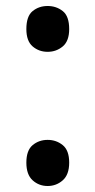

<svg xmlns="http://www.w3.org/2000/svg" viewBox="-20 -605 318 641"><path d="M139 -432Q110 -432 89 -450Q68 -468 68 -508Q68 -551 89 -568Q110 -585 139 -585Q168 -585 189.5 -568Q211 -551 211 -508Q211 -468 189.5 -450Q168 -432 139 -432ZM139 16Q110 16 89 -3Q68 -22 68 -62Q68 -103 89 -120.5Q110 -138 139 -138Q168 -138 189.5 -120.5Q211 -103 211 -62Q211 -22 189.5 -3Q168 16 139 16Z"/></svg>

Font: Menbere
Style: Regular
Weight: 400
Designer: Aleme Tadesse
Foundry: Sorkin Type Co
Version: Version 1.000